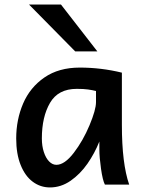

<svg xmlns="http://www.w3.org/2000/svg" viewBox="-20 -801 625 833"><path d="M411.1 -152.8V-187Q390.6 -135.7 359.4 -90.8Q328.1 -45.9 286.4 -16.8Q244.6 12.2 196.8 12.2Q155.3 12.2 122.1 -12.5Q88.9 -37.1 69.6 -85.2Q50.3 -133.3 50.3 -200.2Q50.3 -281.7 80.3 -351.8Q110.4 -421.9 172.6 -464.8Q234.9 -507.8 326.2 -507.8Q418.5 -507.8 508.8 -485.8V-258.8Q508.8 -91.3 540.5 0H435.1Q425.3 -19 418.2 -69.1Q411.1 -119.1 411.1 -152.8ZM313 -415.5Q232.4 -415.5 197 -354.7Q161.6 -293.9 161.6 -200.2Q161.6 -167.5 170.2 -141.4Q178.7 -115.2 193.1 -100.6Q207.5 -85.9 224.6 -85.9Q260.3 -85.9 300.3 -138.2Q340.3 -190.4 368.4 -257.6Q396.5 -324.7 396.5 -357.9V-406.2Q380.4 -410.2 361.8 -412.8Q343.3 -415.5 313 -415.5ZM244.6 -781.2 402.3 -578.1H306.2L106 -781.2Z"/></svg>

Font: Lesson One Medium
Style: Regular
Weight: 500
Designer: But Ko, Victor Gaultney, Annie Olsen, Julie Remington, Don Collingsworth, Eric Hays, Becca Hirsbrunner
Version: Version 1.100